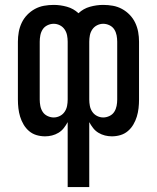

<svg xmlns="http://www.w3.org/2000/svg" viewBox="-20 -548 640 783"><path d="M256 215V-50Q249 -37 240 -25.5Q231 -14 218.5 -6.5Q206 1 192 4.5Q178 8 164 8Q146 8 129 3Q112 -2 98.5 -13.5Q85 -25 76 -40.5Q67 -56 62 -72.5Q57 -89 55 -106.5Q53 -124 53 -142V-378Q53 -398 56.5 -417.5Q60 -437 68.5 -455Q77 -473 91 -487.5Q105 -502 122.5 -511.5Q140 -521 159.5 -524.5Q179 -528 199 -528Q226 -528 253 -520.5Q280 -513 300 -494Q320 -513 347 -520.5Q374 -528 401 -528Q421 -528 440.5 -524.5Q460 -521 477.5 -511.5Q495 -502 509 -487.5Q523 -473 531.5 -455Q540 -437 543.5 -417.5Q547 -398 547 -378V-142Q547 -124 545 -106.5Q543 -89 538 -72.5Q533 -56 524 -40.5Q515 -25 501.5 -13.5Q488 -2 471 3Q454 8 436 8Q422 8 408 4.5Q394 1 381.5 -6.5Q369 -14 360 -25.5Q351 -37 344 -50V215ZM199 -69Q212 -69 224 -75Q236 -81 243.5 -92Q251 -103 253.5 -116Q256 -129 256 -142V-378Q256 -391 253.5 -404Q251 -417 243.5 -428Q236 -439 224 -445Q212 -451 199 -451Q186 -451 173.5 -445Q161 -439 154 -428Q147 -417 144.5 -404Q142 -391 142 -378V-142Q142 -129 144.5 -116Q147 -103 154 -92Q161 -81 173.5 -75Q186 -69 199 -69ZM401 -69Q414 -69 426.5 -75Q439 -81 446 -92Q453 -103 455.5 -116Q458 -129 458 -142V-378Q458 -391 455.5 -404Q453 -417 446 -428Q439 -439 426.5 -445Q414 -451 401 -451Q388 -451 376 -445Q364 -439 356.5 -428Q349 -417 346.5 -404Q344 -391 344 -378V-142Q344 -129 346.5 -116Q349 -103 356.5 -92Q364 -81 376 -75Q388 -69 401 -69Z"/></svg>

Font: Iosevka Medium Extended
Style: Regular
Weight: 500
Width: 7
Monospace: yes
Designer: Belleve Invis
Foundry: Belleve Invis
Version: Version 32.5.0; ttfautohint (v1.8.4)